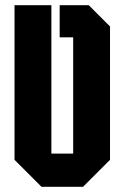

<svg xmlns="http://www.w3.org/2000/svg" viewBox="-20 -720 480 740"><path d="M140 0 36 -104V-700H178V-128H262V-576H210V-700H322L404 -618V-104L300 0Z"/></svg>

Font: Tektur Condensed SemiBold
Style: Regular
Weight: 600
Width: 3
Designer: Adam Jagosz
Foundry: Adam Jagosz
Version: Version 1.005;gftools[0.9.30]